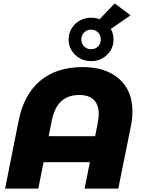

<svg xmlns="http://www.w3.org/2000/svg" viewBox="-20 -1108 834 1128"><path d="M758 -454Q758 -411 750 -372L675 0H477L508 -155H236L205 0H10L89 -397Q120 -553 216.5 -633.5Q313 -714 465 -714Q601 -714 679.5 -645Q758 -576 758 -454ZM539 -308 554 -385Q560 -415 560 -439Q560 -494 530.5 -522Q501 -550 446 -550Q380 -550 339.5 -513Q299 -476 283 -394L266 -308ZM631 -938Q647 -909 647 -876Q647 -823 609 -786Q571 -749 515 -749Q460 -749 421.5 -786Q383 -823 383 -876Q383 -911 400.5 -940.5Q418 -970 448.5 -987Q479 -1004 515 -1004Q541 -1004 565 -995L654 -1088L747 -1018ZM572 -876Q572 -901 555.5 -917.5Q539 -934 515 -934Q491 -934 474.5 -917.5Q458 -901 458 -876Q458 -851 474.5 -835Q491 -819 515 -819Q540 -819 556 -835Q572 -851 572 -876Z"/></svg>

Font: Montserrat Alternates ExtraBold
Style: Italic
Weight: 800
Italic angle: -11.3°
Designer: Julieta Ulanovsky
Foundry: Julieta Ulanovsky
Version: Version 7.200